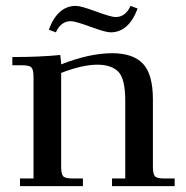

<svg xmlns="http://www.w3.org/2000/svg" viewBox="-20 -633 633 653"><path d="M22 -411V-439Q115 -439 185 -446L188 -418V-414Q284 -452 362 -452Q432 -452 466 -416.5Q500 -381 500 -295V-66Q500 -41 507 -33.5Q514 -26 539 -26H574V0H361V-26H406V-290Q406 -366 382 -389.5Q358 -413 312 -413Q260 -413 188 -385V-66Q188 -41 195 -33.5Q202 -26 227 -26H262V0H48V-26H94V-371Q94 -396 87 -403.5Q80 -411 55 -411ZM146 -532Q176 -613 238 -613Q255 -613 306.5 -594Q358 -575 373 -575Q407 -575 424 -613L448 -604Q418 -523 356 -523Q339 -523 287.5 -542Q236 -561 221 -561Q187 -561 170 -523Z"/></svg>

Font: Dihjauti
Style: Bold
Weight: 700
Designer: T. Christopher White
Version: Version 3.0.0